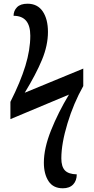

<svg xmlns="http://www.w3.org/2000/svg" viewBox="-20 -780 504 1033"><path d="M216 95Q216 18 254.5 -78.5Q293 -175 351 -271L36 -139V-232Q90 -339 116.5 -425.5Q143 -512 143 -588Q143 -695 53 -695Q53 -722 71.5 -741Q90 -760 128 -760Q182 -760 210 -718.5Q238 -677 238 -608Q238 -536 206 -458.5Q174 -381 113 -281L428 -411V-317Q376 -225 343 -116Q310 -7 310 72Q310 116 329 136.5Q348 157 393 158Q393 192 373.5 212.5Q354 233 318 233Q266 233 241 194.5Q216 156 216 95Z"/></svg>

Font: Noto Serif NarrowSemiBold
Style: Regular
Weight: 600
Width: 4
Designer: Monotype Design Team
Foundry: Monotype Imaging Inc.
Version: Version 1.001